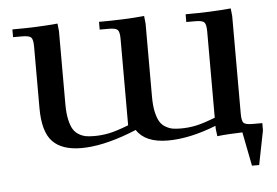

<svg xmlns="http://www.w3.org/2000/svg" viewBox="-45 -506 994 689"><g transform="rotate(-5 452.5 -161.5)"><path d="M22 -411.1V-439Q115.2 -439 185.1 -445.8L188 -418V-154.8Q188 -122.6 193.1 -99.6Q198.2 -76.7 206.3 -63.7Q214.4 -50.8 227.5 -43.5Q240.7 -36.1 252.7 -34.2Q264.6 -32.2 282.2 -32.2Q309.1 -32.2 335.4 -37.6Q361.8 -43 405.8 -60.1V-371.1Q405.8 -396.5 398.7 -403.8Q391.6 -411.1 367.2 -411.1H334V-439Q427.2 -439 497.1 -445.8L500 -418V-154.8Q500 -122.6 505.1 -99.6Q510.3 -76.7 518.3 -63.7Q526.4 -50.8 539.6 -43.5Q552.7 -36.1 564.7 -34.2Q576.7 -32.2 594.2 -32.2Q621.1 -32.2 647.5 -37.6Q673.8 -43 717.8 -60.1V-371.1Q717.8 -396.5 710.7 -403.8Q703.6 -411.1 679.2 -411.1H646V-439Q739.3 -439 809.1 -445.8L812 -418V-65.9Q812 -40.5 818.8 -33.2Q825.7 -25.9 851.1 -25.9H886.2V0L861.8 123H835.9L812 1Q758.8 2.4 721.2 6.8L717.8 -21V-30.8Q622.1 6.8 543.9 6.8Q462.4 6.8 431.2 -41L405.8 -30.8Q306.6 6.8 231.9 6.8Q162.1 6.8 128.2 -28.6Q94.2 -64 94.2 -149.9V-371.1Q94.2 -396 87.2 -403.6Q80.1 -411.1 55.2 -411.1Z"/></g></svg>

Font: Dihjauti S
Style: Bold
Weight: 700
Designer: T. Christopher White
Version: Version 3.0.0